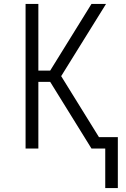

<svg xmlns="http://www.w3.org/2000/svg" viewBox="-20 -755 640 976"><path d="M579 201H515V0H445L235 -339H175V0H110V-735H175V-396H235L445 -735H519L291 -368L483 -58H579Z"/></svg>

Font: Iosevka Aile Custom Light
Style: Regular
Weight: 300
Designer: Belleve Invis
Foundry: Belleve Invis
Version: Version 17.0.2; ttfautohint (v1.8.3)